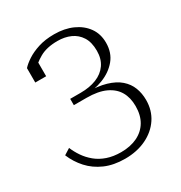

<svg xmlns="http://www.w3.org/2000/svg" viewBox="-167 -738 894 948"><g transform="rotate(-30 280.0 -264.0)"><path d="M269 -289 291 -276V-295L251 -280Q311 -280 362.5 -300Q414 -320 446 -358.5Q478 -397 478 -454Q478 -504 452 -540.5Q426 -577 380.5 -597.5Q335 -618 276 -618Q225 -618 186 -605.5Q147 -593 119.5 -575Q92 -557 77 -540V-458H139V-561Q135 -560 130.5 -555.5Q126 -551 122 -543.5Q118 -536 115 -527Q112 -518 110 -508Q132 -535 172 -558Q212 -581 274 -581Q315 -581 347.5 -566.5Q380 -552 399.5 -521.5Q419 -491 419 -442Q419 -396 397 -364.5Q375 -333 336 -317.5Q297 -302 246 -302H186V-266H258Q324 -266 366 -246.5Q408 -227 428 -192.5Q448 -158 448 -110Q448 -58 426.5 -22Q405 14 365.5 33Q326 52 273 52Q229 52 194 40Q159 28 133 6.5Q107 -15 89 -41.5Q71 -68 60 -95L25 -73Q44 -27 77.5 10Q111 47 160 68.5Q209 90 274 90Q342 90 395 64.5Q448 39 478 -6Q508 -51 508 -110Q508 -148 495.5 -180.5Q483 -213 455 -237.5Q427 -262 381 -275.5Q335 -289 269 -289Z"/></g></svg>

Font: Roboto Serif 36pt ExtraLight
Style: Regular
Weight: 250
Designer: Greg Gazdowicz
Foundry: Commercial Type
Version: Version 1.008